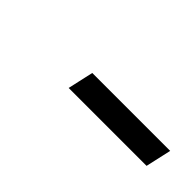

<svg xmlns="http://www.w3.org/2000/svg" viewBox="33 -1014 535 535"><g transform="rotate(45 300.0 -747.0)"><path d="M231 -709 248 -785H555L538 -709Z"/></g></svg>

Font: Victor Mono Thin Medium
Style: Italic
Weight: 500
Italic angle: -12°
Monospace: yes
Version: Version 1.561;gftools[0.9.30]